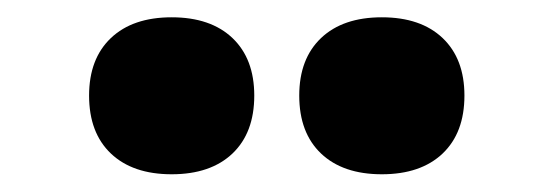

<svg xmlns="http://www.w3.org/2000/svg" viewBox="-20 -820 620 222"><path d="M421.5 -618.5Q376.5 -618.5 351.2 -642.5Q326 -666.5 326 -709.5Q326 -752 351.2 -776Q376.5 -800 421.5 -800Q466.5 -800 491.8 -776Q517 -752 517 -709.5Q517 -666.5 491.8 -642.5Q466.5 -618.5 421.5 -618.5ZM178.5 -618.5Q133.5 -618.5 108.2 -642.5Q83 -666.5 83 -709.5Q83 -752 108.2 -776Q133.5 -800 178.5 -800Q223.5 -800 248.8 -776Q274 -752 274 -709.5Q274 -666.5 248.8 -642.5Q223.5 -618.5 178.5 -618.5Z"/></svg>

Font: Encode Sans SmCnd XBd
Style: Regular
Weight: 800
Width: 4
Designer: Multiple Designers
Foundry: Impallari Type
Version: Version 3.002; ttfautohint (v1.8.3) -l 8 -r 50 -G 200 -x 14 